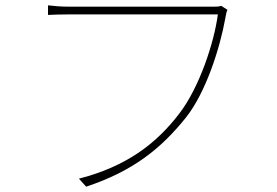

<svg xmlns="http://www.w3.org/2000/svg" viewBox="-20 -701 1040 720"><path d="M810 -679C799 -676 792 -676 781 -676H241C208 -676 185 -678 160 -681V-645C185 -646 206 -647 240 -647H797C783 -541 728 -374 653 -276C567 -163 455 -77 276 -31L303 -1C479 -59 585 -145 677 -260C752 -354 805 -521 825 -633C828 -651 829 -655 833 -664Z"/></svg>

Font: Noto Sans T Chinese Thin
Style: Regular
Weight: 100
Designer: Ryoko NISHIZUKA (kana & ideographs); Paul D. Hunt (Latin, Greek & Cyrillic); Wenlong ZHANG (bopomofo); Sandoll Communica
Foundry: Adobe Systems Incorporated
Version: Version 1.000;PS 1;hotconv 1.0.78;makeotf.lib2.5.61930